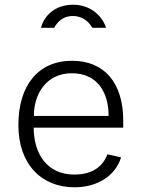

<svg xmlns="http://www.w3.org/2000/svg" viewBox="-20 -785 606 815"><path d="M430 -667C417 -711 370 -765 290 -765C212 -765 166 -716 154 -667H210C220 -684 240 -717 290 -717C334 -717 360 -688 372 -667ZM123 -243H503V-274C503 -432 424 -527 286 -527C141 -527 58 -421 58 -254C58 -87 157 10 296 10C392 10 469 -37 494 -117L436 -130C415 -75 369 -44 295 -44C179 -44 123 -134 123 -243ZM124 -293C123 -381 173 -474 285 -474C391 -474 441 -396 441 -293Z"/></svg>

Font: United Sans ExtraLight
Style: Regular
Weight: 200
Designer: Pablo Impallari, Rodrigo Fuenzalida (Modified by Dan O. Williams)
Version: Version 1.000;PS 001.000;hotconv 1.0.88;makeotf.lib2.5.64775